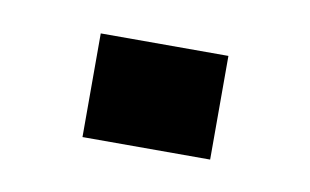

<svg xmlns="http://www.w3.org/2000/svg" viewBox="-31 -372 318 197"><g transform="rotate(10 128.5 -273.0)"><path d="M195 -327V-219H62V-327Z"/></g></svg>

Font: Syne SemiBold
Style: Regular
Weight: 600
Designer: Lucas Descroix
Foundry: Bonjour Monde
Version: Version 2.200; ttfautohint (v1.8.4)